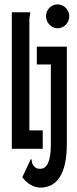

<svg xmlns="http://www.w3.org/2000/svg" viewBox="-20 -679 353 876"><path d="M243 -550C272 -550 296 -575 296 -605C296 -634 272 -659 243 -659C213 -659 190 -635 190 -605C190 -575 214 -550 243 -550ZM34 0H175V-84H114V-588C114 -606 118 -609 118 -623H34ZM164 177C237 177 285 119 285 -23V-466H148V-385H212V-19C212 62 192 91 164 91C153 91 147 90 140 84C119 66 130 54 121 46L82 129C101 158 134 177 164 177Z"/></svg>

Font: Inconsolata ExtraCondensed
Style: Bold
Weight: 700
Width: 2
Monospace: yes
Designer: Raph Levien, Cyreal, Brenton Simpson
Foundry: Raph Levien, Cyreal, Google
Version: Version 3.100